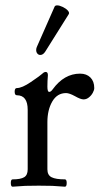

<svg xmlns="http://www.w3.org/2000/svg" viewBox="-20 -704 380 728"><path d="M337.4 -370.1Q337.4 -362.3 331.8 -352.1Q326.2 -341.8 316.9 -334.5Q307.6 -327.1 296.9 -327.1Q285.6 -327.1 264.2 -339.4Q242.7 -351.1 230.5 -351.1Q196.8 -351.1 178.2 -319.1Q159.7 -287.1 159.7 -241.2V-62Q159.7 -40 175.5 -32Q191.4 -23.9 226.1 -23.9Q232.9 -23.9 232.9 -10.3Q232.9 3.9 226.1 3.9Q196.8 1.5 178.2 0.7Q159.7 0 127 0Q94.2 0 75.7 0.7Q57.1 1.5 27.8 3.9Q21 3.9 21 -10.3Q21 -23.9 27.8 -23.9Q58.1 -23.9 71.5 -32Q85 -40 85 -62V-287.6Q85 -342.8 43.9 -342.8Q35.6 -342.8 35.6 -356.4Q35.6 -370.1 43.9 -370.1Q63.5 -370.1 97.2 -393.1Q133.8 -418 140.1 -424.3Q147 -431.2 153.3 -431.2Q161.6 -431.2 161.6 -418.9Q159.7 -397.5 159.7 -375.5Q159.7 -355.5 166.5 -355.5Q172.9 -355.5 179.7 -365.2Q223.1 -424.8 283.7 -424.8Q308.1 -424.8 322.8 -410.2Q337.4 -395.5 337.4 -370.1ZM151.9 -508.8Q143.6 -495.6 132.8 -495.6Q126 -495.6 121.6 -501Q117.2 -506.3 117.2 -514.2Q117.2 -520.5 119.6 -525.9L187 -678.7Q189 -683.6 196.8 -683.6Q205.6 -683.6 217.8 -677.7Q230 -671.9 237.1 -664.1Q244.1 -656.2 240.7 -650.4Z"/></svg>

Font: JuniusX
Style: Regular
Weight: 400
Designer: Peter S. Baker
Foundry: Briery Creek Software
Version: Version 1.004